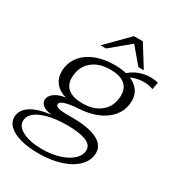

<svg xmlns="http://www.w3.org/2000/svg" viewBox="-226 -838 1067 1161"><g transform="rotate(30 308.0 -257.5)"><path d="M632 -537 623 -487Q596 -499 559 -499Q508 -499 470 -480Q509 -463 530 -434Q551 -405 551 -365Q551 -279 482 -224Q413 -169 294 -162Q242 -159 207 -149Q172 -139 172 -121Q172 -108 193 -102Q214 -96 245 -96H289Q401 -96 461 -67Q521 -38 521 17Q521 68 482.5 108.5Q444 149 375.5 171.5Q307 194 220 194Q112 194 48 162Q-16 130 -16 77Q-16 27 32 -5Q80 -37 171 -48Q130 -53 110.5 -68.5Q91 -84 91 -105Q91 -134 120.5 -155Q150 -176 195 -181Q145 -196 119.5 -228Q94 -260 94 -305Q94 -362 126.5 -406.5Q159 -451 217.5 -475.5Q276 -500 352 -500Q400 -500 436 -491Q467 -518 503.5 -531Q540 -544 578 -544Q610 -544 632 -537ZM478 -361Q478 -411 444 -437Q410 -463 345 -463Q263 -463 214.5 -419.5Q166 -376 166 -302Q166 -253 200 -227Q234 -201 299 -201Q381 -201 429.5 -244Q478 -287 478 -361ZM41 70Q41 110 91.5 135.5Q142 161 226 161Q291 161 345 144Q399 127 430.5 97.5Q462 68 462 32Q462 -6 416 -23.5Q370 -41 291 -41Q177 -41 109 -11Q41 19 41 70ZM366 -709H428L521 -560H483L390 -670L257 -560H219Z"/></g></svg>

Font: Fahkwang Light
Style: Italic
Weight: 300
Italic angle: -10°
Version: Version 1.000; ttfautohint (v1.6)